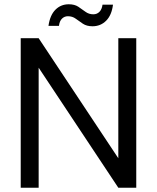

<svg xmlns="http://www.w3.org/2000/svg" viewBox="-20 -879 734 899"><path d="M77 0V-700H161L534 -138V-700H618V0H534L161 -562V0ZM413 -756Q386 -756 368 -768Q350 -780 334.5 -791.5Q319 -803 298 -803Q282 -803 270.5 -792Q259 -781 256 -758H207Q214 -808 239.5 -833.5Q265 -859 302 -859Q329 -859 346.5 -847.5Q364 -836 380 -824Q396 -812 417 -812Q434 -812 445.5 -823.5Q457 -835 460 -857H509Q503 -808 477 -782Q451 -756 413 -756Z"/></svg>

Font: DM Sans 10pt
Style: Regular
Weight: 400
Version: Version 4.004;gftools[0.9.30]